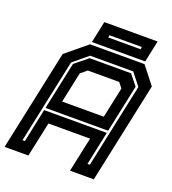

<svg xmlns="http://www.w3.org/2000/svg" viewBox="-167 -957 961 1070"><g transform="rotate(20 313.5 -422.0)"><path d="M-17 0 110 -597 235 -700H558L639 -597L512 0H371L415 -206H168L124 0ZM64 -69H78L120 -268H491.5L449.5 -69H463.5L569.5 -568.5L512.5 -640.5H257L170 -568.5ZM198 -347H445L483.5 -528L459.5 -558.5H273.5L236.5 -528ZM123 -282 183 -564.5 259.5 -626.5H505L554.5 -564.5L494.5 -282ZM240.5 -715.5 267.5 -843.5H583.5L556.5 -715.5ZM317 -770.5H509L512 -784.5H320Z"/></g></svg>

Font: Tourney
Style: Bold Italic
Weight: 700
Italic angle: -12°
Version: Version 1.015